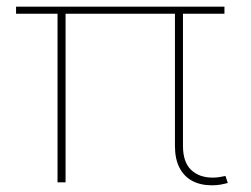

<svg xmlns="http://www.w3.org/2000/svg" viewBox="-20 -546 751 574"><path d="M654 -20 661 1Q650 4 638.8 6Q627.5 8 614 8Q579.5 8 554.8 -5.2Q530 -18.5 516.5 -44.8Q503 -71 503 -110V-505H176V-1H152V-505H28V-526H651V-505H527V-110Q527 -61.5 551.2 -38.2Q575.5 -15 616 -15Q626.5 -15 635.8 -16.5Q645 -18 654 -20Z"/></svg>

Font: Hepta Slab ExtraLight
Style: Regular
Weight: 200
Designer: Michael LaGattuta
Foundry: Michael LaGattuta
Version: Version 1.100